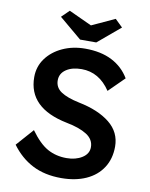

<svg xmlns="http://www.w3.org/2000/svg" viewBox="-98 -973 822 1053"><g transform="rotate(10 313.5 -446.0)"><path d="M316 10Q224 10 156 -25Q88 -60 39 -127L124 -223Q173 -155 220 -129Q267 -103 326 -103Q377 -103 412.5 -125.5Q448 -148 448 -185Q448 -228 407.5 -254Q367 -280 294 -294Q75 -338 75 -510Q75 -569 108.5 -614.5Q142 -660 198.5 -686Q255 -712 324 -712Q412 -712 473.5 -680.5Q535 -649 570 -590L484 -505Q422 -598 324 -598Q271 -598 238 -575.5Q205 -553 205 -515Q205 -475 239.5 -452Q274 -429 341 -415Q451 -393 514.5 -342Q578 -291 578 -211Q578 -143 545.5 -93Q513 -43 454 -16.5Q395 10 316 10ZM287 -756 162 -861 204 -902 332 -843 460 -902 502 -861 377 -756Z"/></g></svg>

Font: Lexend Deca Medium
Style: Regular
Weight: 500
Designer: Bonnie Shaver-Troup, Thomas Jockin
Foundry: Lexend
Version: Version 1.008; ttfautohint (v1.8.4.7-5d5b)